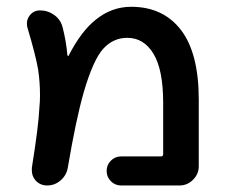

<svg xmlns="http://www.w3.org/2000/svg" viewBox="-20 -576 678 574"><path d="M181.6 -410.2Q182.6 -409.2 184.1 -408.7Q185.5 -408.2 185.5 -410.2Q222.7 -482.4 265.6 -516.6Q313.5 -555.7 372.1 -555.7Q467.8 -555.7 521 -486.3Q574.2 -417 574.2 -278.3V-79.1Q574.2 -55.7 557.1 -38.6Q540 -21.5 516.6 -21.5H341.8Q324.2 -21.5 311.5 -34.2Q298.8 -46.9 298.8 -64.9Q298.8 -83 311.5 -95.7Q324.2 -108.4 341.8 -108.4H460.9Q467.8 -108.4 467.8 -115.2V-268.6Q467.8 -367.2 439 -415Q410.2 -462.9 360.4 -462.9Q318.4 -462.9 288.6 -430.2Q258.8 -397.5 230.5 -300.8Q207 -218.8 182.6 -74.2Q178.7 -51.8 161.1 -36.6Q143.6 -21.5 121.1 -21.5Q99.6 -21.5 85.9 -37.1Q75.2 -49.8 75.2 -66.4Q75.2 -70.3 75.2 -74.2Q95.7 -202.1 97.7 -253.9Q99.6 -272.5 99.6 -290Q99.6 -332 93.8 -369.1Q86.9 -410.2 61.5 -495.1Q60.5 -501 60.5 -506.8Q60.5 -518.6 68.4 -529.3Q80.1 -544.9 99.6 -544.9Q123 -544.9 142.1 -531.2Q161.1 -517.6 167 -495.1Q177.7 -454.1 181.6 -410.2Z"/></svg>

Font: Gen Jyuu Gothic P Medium
Style: Regular
Weight: 500
Designer: [Source Han Sans]
Ryoko NISHIZUKA  (kana & ideographs); Paul D. Hunt (Latin, Greek & Cyrillic); Wenlong ZHANG  (bopomofo
Version: Version 1.002.20150607